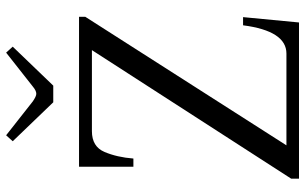

<svg xmlns="http://www.w3.org/2000/svg" viewBox="-200 -772 972 611"><g transform="rotate(-90 285.5 -466.0)"><path d="M142 -911 161 -932 269 -847Q285 -836 293 -836Q303 -836 316 -847L424 -932L443 -911L319 -782H266ZM23 -25 432 -659H174Q125 -659 108 -619Q91 -579 87 -527H61V-700H538V-680L129 -40H421Q493 -40 511 -178H537L520 0H23Z"/></g></svg>

Font: TavirajRegular
Style: Regular
Weight: 400
Designer: Katatrad Team
Foundry: CadsonDemak
Version: Version 1.001